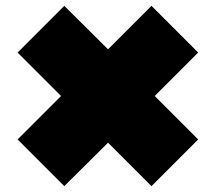

<svg xmlns="http://www.w3.org/2000/svg" viewBox="-20 -921 735 654"><path d="M655 -446 496 -287 348 -435 199 -287 40 -446 188 -594 40 -742 199 -901 348 -753 496 -901 655 -742 507 -594Z"/></svg>

Font: Boldonse
Style: Regular
Weight: 400
Designer: Universitype Foundry
Foundry: Universitype Foundry
Version: Version 1.000; ttfautohint (v1.8.4.7-5d5b)